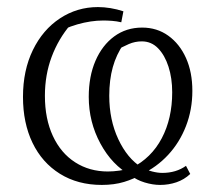

<svg xmlns="http://www.w3.org/2000/svg" viewBox="-20 -514 618 543"><path d="M268 9Q200 9 149.5 -22.5Q99 -54 72 -110Q45 -166 45 -240Q45 -315 73 -372.5Q101 -430 149.5 -462Q198 -494 257 -494Q274 -494 292.5 -491Q311 -488 329 -482L323 -451Q310 -454 297 -455Q284 -456 272 -456Q237 -456 198.5 -445Q160 -434 126 -412L180 -445Q145 -404 126 -353Q107 -302 107 -243Q107 -178 129.5 -129.5Q152 -81 192.5 -55Q233 -29 285 -29Q300 -29 318 -31.5Q336 -34 352 -39Q408 -67 437.5 -123Q467 -179 467 -253Q467 -293 456.5 -325.5Q446 -358 427 -377.5Q408 -397 381 -397Q362 -397 344.5 -389.5Q327 -382 302 -368L330 -390Q309 -360 299 -324Q289 -288 289 -243Q289 -175 314.5 -120.5Q340 -66 380 -41Q395 -33 410.5 -29Q426 -25 439 -25Q478 -25 506 -45L518 -22Q501 -6 479 1.5Q457 9 433 9Q412 9 389 2Q366 -5 350 -18Q297 -47 264 -108Q231 -169 231 -240Q231 -298 250 -342Q269 -386 303 -411Q337 -436 382 -436Q424 -436 456 -413Q488 -390 506 -350Q524 -310 524 -257Q524 -204 506 -157.5Q488 -111 455.5 -76Q423 -41 380 -21Q359 -8 331 0.5Q303 9 268 9Z"/></svg>

Font: Piazzolla 24pt Light
Style: Regular
Weight: 300
Designer: Juan Pablo del Peral
Foundry: Huerta Tipografica
Version: Version 2.005